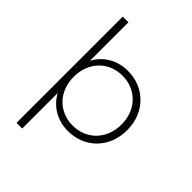

<svg xmlns="http://www.w3.org/2000/svg" viewBox="-260 -872 1196 1196"><g transform="rotate(45 337.5 -274.0)"><path d="M368 -526C515 -526 626 -417 626 -261C626 -104 515 4 368 4C276 4 198 -41 156 -119C156 -119 156 194 156 194C156 194 106 194 106 194C106 194 106 -742 106 -742C106 -742 156 -742 156 -742C156 -742 156 -403 156 -403C198 -481 276 -526 368 -526ZM365 -41C485 -41 576 -130 576 -261C576 -392 485 -481 365 -481C245 -481 155 -392 155 -261C155 -130 245 -41 365 -41Z"/></g></svg>

Font: TamingNoise
Style: Regular
Weight: 500
Designer: Julieta Ulanovsky
Foundry: Julieta Ulanovsky
Version: ""